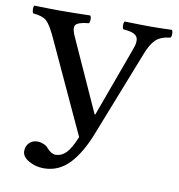

<svg xmlns="http://www.w3.org/2000/svg" viewBox="-77 -717 757 811"><g transform="rotate(10 301.5 -312.0)"><path d="M69.8 -34.2Q69.8 -55.7 83.3 -69.8Q96.7 -84 119.1 -84Q131.3 -84 145 -78.4Q158.7 -72.8 165 -64Q184.6 -42 202.1 -42Q227.1 -42 247.1 -61.5Q267.1 -81.1 288.1 -132.8L105 -528.8Q81.5 -579.6 64.2 -595Q46.9 -610.4 6.8 -613.8Q2.4 -618.2 2 -630.4Q1.5 -642.6 5.9 -647Q74.2 -645 115.2 -645Q170.9 -645 245.1 -647Q249.5 -642.6 249.5 -630.4Q249.5 -618.2 245.1 -613.8Q197.3 -609.4 188.7 -594.5Q180.2 -579.6 199.2 -541L335.9 -238.8Q335.9 -238.3 336.9 -238.3Q337.9 -238.3 338.9 -238.8L446.8 -534.2Q462.9 -573.7 452.4 -592Q441.9 -610.4 393.1 -613.8Q388.7 -618.2 388.7 -630.4Q388.7 -642.6 393.1 -647Q467.3 -645 505.9 -645Q537.6 -645 595.2 -647Q599.6 -642.6 599.6 -630.4Q599.6 -618.2 595.2 -613.8Q552.2 -608.9 531.7 -588.1Q511.2 -567.4 495.1 -524.9L352.1 -161.1Q318.4 -73.2 272.7 -25.1Q227.1 22.9 163.1 22.9Q127.9 22.9 98.9 6.1Q69.8 -10.7 69.8 -34.2Z"/></g></svg>

Font: Common Serif News
Style: Regular
Weight: 450
Designer: Philipp H. Poll, Khaled Hosny
Foundry: Stefan Peev, Context Ltd.
Version: Version 1.026